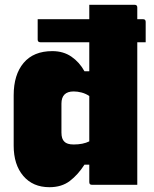

<svg xmlns="http://www.w3.org/2000/svg" viewBox="-20 -770 640 800"><path d="M198 -557Q244 -557 277.5 -534Q311 -511 332 -473H352V-594H148Q137 -594 137 -605V-690H352V-750H541Q552 -750 552 -739V-690H576Q587 -690 587 -679V-594H552V0H363Q352 0 352 -11V-84H332Q305 -42 271 -16Q237 10 186 10Q117 10 77 -37Q37 -84 37 -163V-373Q37 -459 78.5 -508Q120 -557 198 -557ZM248 -180Q259 -168 287 -168Q326 -168 352 -181V-370Q337 -380 320 -384.5Q303 -389 287 -389Q236 -389 236 -338V-218Q236 -191 248 -180Z"/></svg>

Font: Recursive Sn Lnr St Blk
Style: Regular
Weight: 900
Version: Version 1.079;hotconv 1.0.112;makeotfexe 2.5.65598; ttfautoh